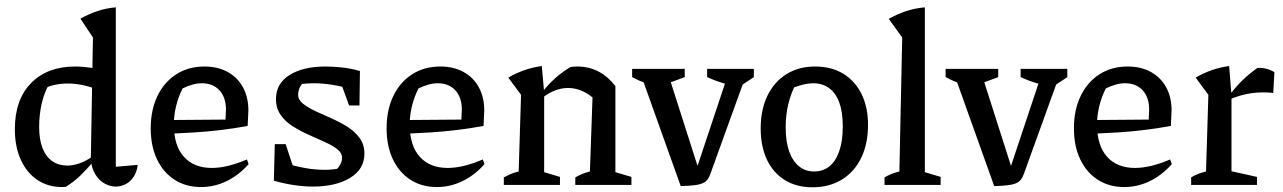

<svg xmlns="http://www.w3.org/2000/svg" viewBox="-20 -784 5441 814"><path d="M243 9Q183 9 138 -21.5Q93 -52 68 -107Q43 -162 43 -236Q43 -362 112 -432Q181 -502 298 -502Q331 -502 367.5 -496.5Q404 -491 443 -478L428 -389Q344 -430 267 -430Q235 -430 205 -422.5Q175 -415 147 -399L188 -427Q167 -390 156.5 -343.5Q146 -297 146 -246Q146 -192 160.5 -155.5Q175 -119 202 -100.5Q229 -82 265 -82Q290 -82 317 -91.5Q344 -101 373 -121V-97Q350 -68 321.5 -40.5Q293 -13 259 8Q255 8 251.5 8.5Q248 9 243 9ZM471 7Q447 7 424 -5.5Q401 -18 385 -43.5Q369 -69 365 -105L374 -625L321 -705Q355 -724 391.5 -736.5Q428 -749 471 -753V-77L564 -85Q560 -54 546 -33.5Q532 -13 512 -3Q492 7 471 7ZM411 -763 410 -764H411Z M833 9Q768 9 720 -22Q672 -53 645.5 -109Q619 -165 619 -240Q619 -317 647 -376Q675 -435 726.5 -468.5Q778 -502 847 -502Q903 -502 945 -479Q987 -456 1010 -414Q1033 -372 1033 -316L1030 -250Q969 -239 914.5 -232.5Q860 -226 803.5 -222.5Q747 -219 681 -216L682 -275L936 -277L938 -319Q938 -371 910.5 -401Q883 -431 836 -431Q816 -431 795 -425Q774 -419 754 -409Q736 -373 726.5 -334Q717 -295 717 -256Q717 -167 759.5 -119.5Q802 -72 878 -72Q943 -72 1027 -108L1034 -88Q991 -40 939.5 -15.5Q888 9 833 9Z M1306 7Q1270 7 1228 1Q1186 -5 1141 -18L1182 -94Q1228 -80 1271.5 -72Q1315 -64 1357 -64Q1373 -64 1388.5 -65.5Q1404 -67 1420 -70L1385 -49Q1404 -60 1417 -77.5Q1430 -95 1430 -115Q1430 -136 1410 -151.5Q1390 -167 1358 -181.5Q1326 -196 1290 -212Q1254 -228 1222 -248Q1190 -268 1170 -296.5Q1150 -325 1150 -364Q1150 -430 1207.5 -466Q1265 -502 1360 -502Q1393 -502 1430 -498Q1467 -494 1506 -483L1478 -404Q1434 -417 1391.5 -424Q1349 -431 1311 -431Q1297 -431 1281.5 -430Q1266 -429 1249 -427L1279 -442Q1260 -432 1252 -415.5Q1244 -399 1244 -383Q1244 -361 1264.5 -344.5Q1285 -328 1317 -313Q1349 -298 1384.5 -282.5Q1420 -267 1452 -247Q1484 -227 1504.5 -199Q1525 -171 1525 -133Q1525 -67 1464.5 -30Q1404 7 1306 7ZM1141 -18 1145 -173H1191L1242 -19ZM1460 -337 1406 -485 1506 -483 1504 -337Z M1833 9Q1768 9 1720 -22Q1672 -53 1645.5 -109Q1619 -165 1619 -240Q1619 -317 1647 -376Q1675 -435 1726.5 -468.5Q1778 -502 1847 -502Q1903 -502 1945 -479Q1987 -456 2010 -414Q2033 -372 2033 -316L2030 -250Q1969 -239 1914.5 -232.5Q1860 -226 1803.5 -222.5Q1747 -219 1681 -216L1682 -275L1936 -277L1938 -319Q1938 -371 1910.5 -401Q1883 -431 1836 -431Q1816 -431 1795 -425Q1774 -419 1754 -409Q1736 -373 1726.5 -334Q1717 -295 1717 -256Q1717 -167 1759.5 -119.5Q1802 -72 1878 -72Q1943 -72 2027 -108L2034 -88Q1991 -40 1939.5 -15.5Q1888 9 1833 9Z M2116 0V-32Q2129 -39 2143.5 -45.5Q2158 -52 2179 -57L2189 -382L2135 -455Q2202 -494 2277 -504L2287 -392V-54L2354 -34V0ZM2419 0V-32Q2431 -39 2446 -45.5Q2461 -52 2481 -57L2492 -371L2589 -419V-54L2657 -34V0ZM2280 -370 2277 -391Q2304 -426 2334.5 -453Q2365 -480 2399 -500Q2406 -501 2413.5 -501.5Q2421 -502 2427 -502Q2476 -502 2516 -481.5Q2556 -461 2589 -419L2492 -371Q2443 -411 2388 -411Q2334 -411 2280 -370Z M2866 5 2692 -482H2809L2948 -47H2926L3071 -482H3149L2999 -67Q2992 -45 2985 -31.5Q2978 -18 2965.5 -10.5Q2953 -3 2929.5 0.5Q2906 4 2866 5ZM2772 -416Q2742 -422 2714 -432.5Q2686 -443 2660 -457V-492H2883V-457ZM3114 -416Q3043 -427 2978 -457V-492H3176V-457Z M3424 10Q3357 10 3307.5 -20.5Q3258 -51 3231.5 -107Q3205 -163 3205 -239Q3205 -319 3233.5 -378Q3262 -437 3314 -469.5Q3366 -502 3436 -502Q3505 -502 3555 -471.5Q3605 -441 3632.5 -385.5Q3660 -330 3660 -255Q3660 -174 3631 -114.5Q3602 -55 3549 -22.5Q3496 10 3424 10ZM3431 -57Q3469 -57 3496 -78.5Q3523 -100 3538 -143Q3553 -186 3553 -248Q3553 -308 3538.5 -348.5Q3524 -389 3495.5 -410Q3467 -431 3428 -431Q3402 -431 3370.5 -421.5Q3339 -412 3297 -393L3357 -435Q3334 -391 3322.5 -344.5Q3311 -298 3311 -244Q3311 -183 3326 -141.5Q3341 -100 3368 -78.5Q3395 -57 3431 -57Z M3730 0V-32Q3742 -39 3757 -45.5Q3772 -52 3793 -57L3805 -625L3748 -704Q3783 -724 3820.5 -736.5Q3858 -749 3901 -753V-54L3968 -34V0Z M4195 5 4021 -482H4138L4277 -47H4255L4400 -482H4478L4328 -67Q4321 -45 4314 -31.5Q4307 -18 4294.5 -10.5Q4282 -3 4258.5 0.5Q4235 4 4195 5ZM4101 -416Q4071 -422 4043 -432.5Q4015 -443 3989 -457V-492H4212V-457ZM4443 -416Q4372 -427 4307 -457V-492H4505V-457Z M4747 9Q4682 9 4634 -22Q4586 -53 4559.5 -109Q4533 -165 4533 -240Q4533 -317 4561 -376Q4589 -435 4640.5 -468.5Q4692 -502 4761 -502Q4817 -502 4859 -479Q4901 -456 4924 -414Q4947 -372 4947 -316L4944 -250Q4883 -239 4828.5 -232.5Q4774 -226 4717.5 -222.5Q4661 -219 4595 -216L4596 -275L4850 -277L4852 -319Q4852 -371 4824.5 -401Q4797 -431 4750 -431Q4730 -431 4709 -425Q4688 -419 4668 -409Q4650 -373 4640.5 -334Q4631 -295 4631 -256Q4631 -167 4673.5 -119.5Q4716 -72 4792 -72Q4857 -72 4941 -108L4948 -88Q4905 -40 4853.5 -15.5Q4802 9 4747 9Z M5378 -390Q5281 -401 5192 -362V-380Q5219 -416 5248.5 -444.5Q5278 -473 5311 -496Q5331 -497 5349 -492.5Q5367 -488 5383 -478ZM5030 0V-32Q5043 -40 5058 -46Q5073 -52 5093 -57L5103 -382L5049 -455Q5116 -494 5191 -504L5201 -380V-58L5309 -34V0Z"/></svg>

Font: Piazzolla Thin SemiBold
Style: Regular
Weight: 600
Version: Version 2.005